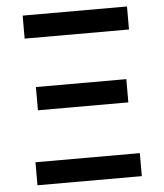

<svg xmlns="http://www.w3.org/2000/svg" viewBox="-52 -776 705 823"><g transform="rotate(-5 300.0 -365.0)"><path d="M76 -631V-730H525V-631ZM106 -320V-420H495V-320ZM76 0V-99H525V0Z"/></g></svg>

Font: JetBrains Mono SemiBold
Style: Regular
Weight: 472
Monospace: yes
Designer: Philipp Nurullin, Konstantin Bulenkov
Foundry: JetBrains
Version: Version 2.305; ttfautohint (v1.8.4.7-5d5b)